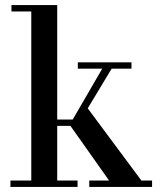

<svg xmlns="http://www.w3.org/2000/svg" viewBox="-20 -735 633 755"><path d="M103 -25V-690H25V-715H205V-265H266L382 -465H286V-490H497V-465H419L325 -309L536 -25H578V0H331V-25H409L257 -240H205V-25H285V0H21V-25Z"/></svg>

Font: Justus
Style: Oldstyle
Weight: 500
Version: Version 001.000